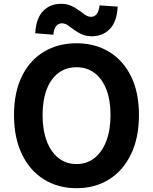

<svg xmlns="http://www.w3.org/2000/svg" viewBox="-20 -983 810 1017"><path d="M385.1 13.8Q287.4 13.8 212.7 -32.8Q138 -79.4 96.1 -166.4Q54.2 -253.3 54.2 -373.6Q54.2 -494 96.1 -579.1Q138 -664.2 212.7 -709Q287.4 -753.8 385.1 -753.8Q483.6 -753.8 557.9 -708.6Q632.2 -663.4 674.1 -578.7Q716 -494 716 -373.6Q716 -253.3 674.1 -166.4Q632.2 -79.4 557.9 -32.8Q483.6 13.8 385.1 13.8ZM385.1 -114Q440.2 -114 480.6 -146Q520.9 -178 543.2 -236.3Q565.4 -294.5 565.4 -373.6Q565.4 -452.6 543.2 -509.5Q520.9 -566.4 480.6 -596.6Q440.2 -626.8 385.1 -626.8Q330.1 -626.8 289.7 -596.6Q249.2 -566.4 227.4 -509.5Q205.5 -452.6 205.5 -373.6Q205.5 -294.5 227.4 -236.3Q249.2 -178 289.7 -146Q330.1 -114 385.1 -114ZM467.2 -790.9Q436.7 -790.9 413.5 -801.3Q390.2 -811.6 372.3 -825.2Q354.4 -838.8 339.1 -849.2Q323.9 -859.6 307.9 -859.6Q290.7 -859.6 278.1 -845.8Q265.6 -832.1 262.6 -799.1L166.7 -806.8Q171.1 -886.6 208.5 -924.7Q245.9 -962.8 302.4 -962.8Q333.6 -962.8 356.8 -952.4Q380 -942 397.9 -928.3Q415.8 -914.6 431.3 -904.2Q446.9 -893.9 462.3 -893.9Q479.7 -893.9 491.5 -907.7Q503.3 -921.6 507.6 -954.6L603.4 -947.9Q599.1 -867.1 561.3 -829Q523.4 -790.9 467.2 -790.9Z"/></svg>

Font: Noto Sans KR Thin
Style: Regular
Weight: 100
Designer: Ryoko NISHIZUKA 西塚涼子 (kana, bopomofo & ideographs); Paul D. Hunt (Latin, Greek & Cyrillic); Sandoll Communications 산돌커뮤니
Foundry: Adobe
Version: Version 2.004-H2;hotconv 1.0.118;makeotfexe 2.5.65603